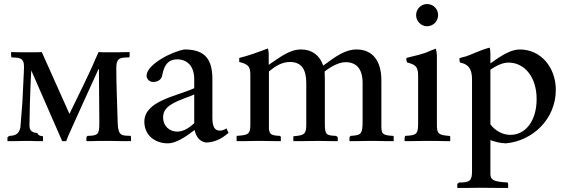

<svg xmlns="http://www.w3.org/2000/svg" viewBox="-20 -699 2816 951"><path d="M629 0V-15C629 -18 628 -22 628 -26C586 -28 565 -22 563 -90C561 -180 556 -272 556 -363C556 -418 582 -413 621 -415C621 -418 622 -422 622 -425V-441C600 -441 578 -440 559 -440H533H491C483 -440 476 -441 468 -441C424 -337 373 -236 324 -135C279 -237 232 -339 187 -441C178 -441 169 -440 160 -440H83C68 -440 50 -441 35 -441V-425C36 -422 36 -418 36 -415C73 -413 99 -415 99 -369C99 -356 98 -346 98 -340L91 -194L81 -68C75 -42 64 -27 27 -26C23 -24 20 -22 17 -19V0H57C73 0 87 -1 104 -1H130C138 -1 145 0 155 0H193V-24C175 -26 168 -30 165 -40C134 -43 125 -55 126 -82L128 -186C128 -199 134 -350 135 -350L288 0H308C315 -19 321 -34 331 -55C376 -156 422 -256 468 -357H470L472 -91C472 -34 467 -27 413 -26L408 -19V0H435C446 0 457 -1 468 -1H526C549 -1 568 0 585 0Z M1112 -41C1108 -48 1105 -56 1102 -63C1091 -56 1080 -52 1069 -52C1042 -52 1032 -74 1032 -115V-306C1032 -403 998 -454 894 -454C834 -445 706 -380 706 -324C706 -306 722 -293 739 -293C761 -293 782 -305 784 -329C794 -379 815 -405 857 -405C909 -405 942 -370 942 -307V-262C847 -220 695 -198 695 -96C695 -31 745 11 812 11C851 11 898 -20 944 -55C950 -26 966 2 1000 7C1038 6 1073 -7 1112 -41ZM942 -89C918 -66 888 -47 858 -47C822 -47 788 -72 788 -118C788 -170 835 -191 923 -223L942 -231Z M1930 0V-24L1927 -26C1878 -29 1869 -33 1869 -73V-301C1869 -397 1826 -454 1746 -454C1690 -454 1643 -420 1581 -374C1564 -425 1525 -454 1472 -454C1414 -454 1371 -418 1311 -378V-436C1310 -444 1309 -452 1307 -459C1259 -441 1208 -422 1165 -412V-392C1214 -380 1220 -366 1220 -325V-81C1220 -32 1207 -30 1152 -26V0H1194C1210 0 1226 -1 1245 -1H1274C1302 -1 1321 0 1345 0H1371V-22L1366 -26C1325 -28 1315 -33 1312 -60V-345C1343 -371 1376 -392 1416 -392C1472 -392 1497 -357 1497 -288V-85C1497 -35 1490 -29 1433 -24V0H1474C1499 0 1521 -1 1556 -1C1585 -1 1604 0 1627 0H1653V-19L1645 -26C1596 -28 1589 -31 1589 -87V-305C1589 -320 1588 -333 1588 -345C1622 -371 1659 -391 1692 -391C1745 -391 1776 -358 1776 -289V-101C1776 -35 1770 -29 1716 -26L1711 -19V0H1740C1762 0 1779 -1 1805 -1H1838C1856 -1 1874 0 1890 0Z M2095 -569C2126 -569 2150 -594 2150 -624C2150 -655 2126 -679 2095 -679C2066 -679 2041 -655 2041 -624C2041 -594 2066 -569 2095 -569ZM2210 0V-24L2204 -26C2148 -30 2144 -39 2144 -86V-427C2143 -438 2141 -449 2139 -458L2112 -448C2074 -429 2032 -423 1993 -412V-399L1996 -390C2034 -379 2051 -373 2051 -325V-87C2051 -33 2042 -29 1987 -26L1984 -17V0H2012C2036 0 2060 -1 2084 -1H2140C2155 -1 2169 0 2184 0Z M2409 -385V-430C2409 -443 2408 -454 2406 -463C2366 -454 2331 -435 2289 -420C2278 -417 2268 -415 2256 -411V-398L2259 -389C2296 -382 2318 -362 2318 -307V148C2318 197 2307 205 2254 205L2245 212V232H2281C2309 232 2324 231 2356 231C2402 231 2425 232 2463 232H2497V215L2495 205C2423 201 2411 192 2409 165V-5C2431 3 2456 10 2486 11C2618 -1 2733 -109 2733 -254C2733 -362 2662 -454 2554 -454C2510 -454 2460 -422 2409 -385ZM2409 -354C2438 -373 2468 -389 2499 -389C2576 -389 2638 -320 2638 -208C2638 -103 2585 -31 2508 -31C2471 -31 2434 -50 2409 -83Z"/></svg>

Font: Sibila
Style: Regular
Weight: 400
Designer: Stefan Peev
Foundry: Context Ltd
Version: Version 1.000